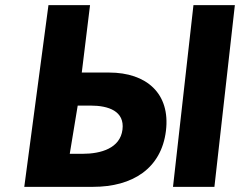

<svg xmlns="http://www.w3.org/2000/svg" viewBox="-20 -722 926 741"><path d="M886.4 -702.1H726.6L647.7 -0.9H807.5ZM73.7 -0.9 167 -702.1H327.5L295.6 -442H401.2C545.2 -442 638.1 -361.3 620.4 -216.8C602.5 -71.4 491 -0.9 339.2 -0.9ZM279.9 -314.5 249.2 -128.4H298.7C369.2 -128.4 443.8 -149.6 452.7 -221.9C461.5 -293.3 398.6 -314.5 329.5 -314.5Z"/></svg>

Font: Hussar
Style: BdSuprExtOblOne
Weight: 700
Foundry: Cannot Into Space Fonts
Version: Version 2.00